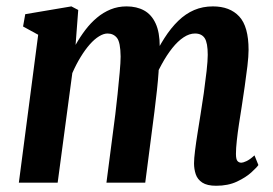

<svg xmlns="http://www.w3.org/2000/svg" viewBox="-20 -586 876 616"><path d="M231 -554 222.5 -442Q236.5 -467 253.5 -489.5Q270.5 -512 290.8 -529Q311 -546 334.8 -555.8Q358.5 -565.5 386 -565.5Q418.5 -565.5 442.2 -552.5Q466 -539.5 479.2 -511Q492.5 -482.5 492.5 -436.5Q492.5 -425.5 492.2 -415.8Q492 -406 491.5 -397Q491 -388 490 -378.5L468.5 -391Q487 -432 507.8 -464.2Q528.5 -496.5 552 -519.2Q575.5 -542 603 -553.8Q630.5 -565.5 663 -565.5Q717.5 -565.5 747.5 -533.2Q777.5 -501 777.5 -426Q777.5 -406 773.8 -374.2Q770 -342.5 765 -307.8Q760 -273 755.5 -244Q751 -216.5 746.8 -188.5Q742.5 -160.5 739.8 -135.2Q737 -110 737 -92.5Q737 -75 741.8 -69.5Q746.5 -64 754.5 -64Q759.5 -64 770.2 -68.8Q781 -73.5 796.5 -87.5L809 -56.5Q804 -49 786.5 -33Q769 -17 740.5 -3.5Q712 10 673.5 10Q644.5 10 629 -0.2Q613.5 -10.5 608 -27Q602.5 -43.5 602.5 -62Q602.5 -77 605.8 -103Q609 -129 614 -160Q619 -191 623.5 -219.5Q628.5 -249.5 633.8 -287Q639 -324.5 642.8 -358Q646.5 -391.5 646.5 -410Q646.5 -448.5 636.8 -463.5Q627 -478.5 605.5 -478.5Q587.5 -478.5 569 -466.2Q550.5 -454 532.8 -431.8Q515 -409.5 498.5 -379.2Q482 -349 467.5 -313L491 -402.5Q490.5 -382 488.8 -355Q487 -328 483.5 -296Q480 -264 475.5 -228L446 0H321.5L350 -219.5Q353.5 -247.5 357.2 -283.8Q361 -320 364 -353.5Q367 -387 367 -404.5Q366.5 -450.5 355.2 -464.5Q344 -478.5 325 -478.5Q312.5 -478.5 297.8 -469.5Q283 -460.5 268 -443.5Q253 -426.5 238.8 -403.2Q224.5 -380 212 -351.5L165 0H40.5L102.5 -474.5L54 -501L61 -540.5L209 -565.5Z"/></svg>

Font: Merriweather 24pt SemiCondensed
Style: Bold Italic
Weight: 700
Width: 4
Italic angle: -7.8°
Designer: Eben Sorkin
Foundry: Eben Sorkin
Version: Version 2.101